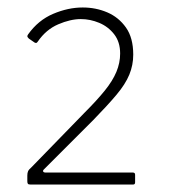

<svg xmlns="http://www.w3.org/2000/svg" viewBox="-20 -877 492 513"><path d="M206 -576Q239 -609 260 -635Q281 -661 291 -685Q301 -709 301 -734Q301 -765 285 -785.5Q269 -806 245 -816Q221 -826 196 -826Q168 -826 135.5 -812Q103 -798 81 -766Q77 -759 70 -765L57 -774Q53 -778 53 -780Q53 -782 55 -785Q82 -823 122 -840Q162 -857 201 -857Q236 -857 266.5 -844Q297 -831 316.5 -803.5Q336 -776 336 -731Q336 -703 325.5 -677.5Q315 -652 291 -623.5Q267 -595 229 -556L97 -424Q94 -421 95.5 -418.5Q97 -416 101 -416H335Q341 -416 341 -410V-390Q341 -384 336 -384H61Q56 -384 54.5 -386Q53 -388 53 -393V-408Q53 -415 55 -419.5Q57 -424 64 -430Z"/></svg>

Font: Libre Franklin ExtraLight
Style: Regular
Weight: 250
Designer: Pablo Impallari, Rodrigo Fuenzalida, Nhung Nguyen
Foundry: Impallari Type
Version: Version 3.000